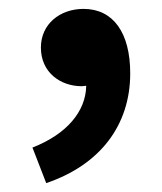

<svg xmlns="http://www.w3.org/2000/svg" viewBox="-20 -198 365 432"><path d="M84 214C205 173 273 84 273 -33C273 -124 235 -178 168 -178C115 -178 72 -144 72 -91C72 -35 116 -4 164 -4L174 -5C173 53 130 104 53 134Z"/></svg>

Font: Noto Sans TC
Style: Bold
Weight: 700
Designer: Ryoko NISHIZUKA 西塚涼子 (kana, bopomofo & ideographs); Paul D. Hunt (Latin, Greek & Cyrillic); Sandoll Communications 산돌커뮤니
Foundry: Adobe
Version: Version 2.004;hotconv 1.0.118;makeotfexe 2.5.65603